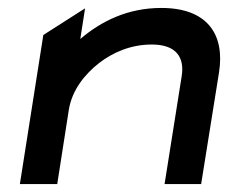

<svg xmlns="http://www.w3.org/2000/svg" viewBox="-20 -463 574 483"><path d="M30 0H124L153 -186C161 -237 194 -277 230 -305C263 -330 307 -351 362 -351C422 -351 445 -320 437 -271L394 0H486L531 -281C546 -376 502 -443 386 -443C300 -443 234 -409 182 -365L194 -442L89 -375Z"/></svg>

Font: Charger Pro
Style: ExBdSuExtObl
Weight: 400
Designer: Jasper
Foundry: Cannot Into Space Fonts
Version: Version 1.09